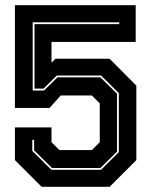

<svg xmlns="http://www.w3.org/2000/svg" viewBox="-20 -720 583 740"><path d="M140.5 0 37.5 -103V-229H178.5V-172L209 -141.5H334L364.5 -172V-321.5L334 -352H214L171 -304H37.5V-700H503V-558.5H178.5V-478.5L193.5 -493.5H402.5L505.5 -390V-103L402.5 0ZM178 -65.5H369.5L438 -133.5V-361L369.5 -429H199L148 -378.5H113V-627H439.5V-634H106V-371H149.5L201.5 -422H367L431 -359V-135.5L367 -72.5H180.5L111.5 -140.5V-181H104.5V-138.5Z"/></svg>

Font: Tourney Thin ExtraBold
Style: Regular
Weight: 800
Version: Version 1.015